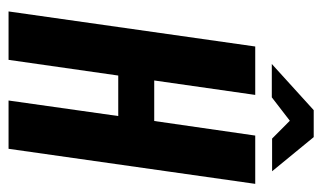

<svg xmlns="http://www.w3.org/2000/svg" viewBox="-176 -596 771 460"><g transform="rotate(90 210.0 -365.5)"><path d="M6.9 0 90.9 -591H206.9L172.3 -349H269.4L304.3 -591H420L336 0H220.3L257.5 -262.8H160.5L122.9 0ZM132.8 -630.7 243.4 -731.1H308L389.8 -631.4H311.5L268.8 -673.9L212.7 -630.7Z"/></g></svg>

Font: Alumni Sans Thin
Style: Italic
Weight: 100
Italic angle: -8°
Designer: Robert E. Leuschke
Foundry: Robert E. Leuschke
Version: Version 1.016